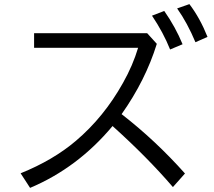

<svg xmlns="http://www.w3.org/2000/svg" viewBox="-20 -893 1039 932"><path d="M145.5 -731.9H694.3L741.2 -680.2Q686.5 -503.4 570.3 -338.9Q735.4 -210.9 877.9 -50.8L819.3 15.1Q695.3 -129.4 526.4 -281.2Q357.4 -78.6 126 19L80.1 -51.8Q238.3 -115.7 348.6 -209.5Q484.4 -324.7 577.1 -490.7Q625 -575.7 650.4 -661.1H145.5ZM805.7 -652.8Q772.5 -735.8 717.8 -816.9L777.3 -839.8Q832 -761.7 866.2 -678.2ZM928.7 -688Q889.6 -781.7 839.8 -852.1L899.4 -873Q951.2 -804.7 987.3 -713.9Z"/></svg>

Font: UDEV Gothic 35
Style: Regular
Weight: 400
Version: v2.1.0; ttfautohint (v1.8.4.7-5d5b-dirty) -l 6 -r 45 -G 200 